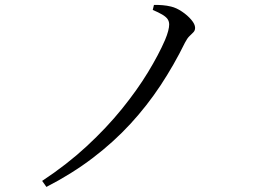

<svg xmlns="http://www.w3.org/2000/svg" viewBox="-20 -728 1040 768"><path d="M591 -688.3 595.8 -708.3Q613.5 -708.6 630.6 -707.2Q647.6 -705.8 664.4 -701.7Q685.8 -696.6 708 -681.6Q730.2 -666.7 745.3 -648.8Q760.4 -630.9 760.4 -616.8Q760.4 -606.1 753.8 -599.2Q747.2 -592.3 738.1 -583.7Q728.9 -575.1 719.7 -557.1Q676.1 -468.2 622.4 -386.8Q568.7 -305.5 502.1 -233Q435.5 -160.6 352.3 -97.1Q269.1 -33.6 165.7 19.7L148.6 -4.4Q247.2 -69.3 327 -143.2Q406.7 -217 467.9 -292.7Q529 -368.3 572 -439.1Q615 -509.9 640.2 -568.2Q648.8 -588.6 652.7 -604Q656.7 -619.4 656.7 -629.8Q656.7 -642.5 650.2 -651.8Q643.7 -661 629 -669.7Q614.3 -678.4 591 -688.3Z"/></svg>

Font: Noto Serif TC
Style: Regular
Weight: 200
Designer: Ryoko NISHIZUKA 西塚涼子 (kana & ideographs); Frank Grießhammer (Latin, Greek & Cyrillic); Wenlong ZHANG 张文龙 (bopomofo); San
Foundry: Adobe
Version: Version 2.001;hotconv 1.1.0;makeotfexe 2.6.0